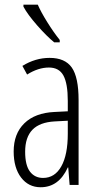

<svg xmlns="http://www.w3.org/2000/svg" viewBox="-20 -786 423 816"><path d="M275.9 0 270 -74.2H268.1Q230 9.8 152.8 9.8Q101.1 9.8 69.6 -31.5Q38.1 -72.8 38.1 -142.1Q38.1 -217.8 83.5 -262Q128.9 -306.2 210.9 -310.1L268.1 -313V-356.9Q268.1 -431.2 249.5 -465.1Q231 -499 188 -499Q142.6 -499 95.2 -469.2L75.2 -505.9Q130.4 -540 190.9 -540Q256.3 -540 285.2 -498.8Q314 -457.5 314 -360.8V0ZM163.1 -29.8Q212.9 -29.8 240.5 -78.9Q268.1 -127.9 268.1 -217.8V-272.9L212.9 -270Q148.9 -266.6 117.9 -234.6Q86.9 -202.6 86.9 -141.1Q86.9 -83.5 107.4 -56.6Q127.9 -29.8 163.1 -29.8ZM210.4 -606Q178.7 -631.8 137.9 -678.2Q97.2 -724.6 79.6 -757.8V-766.1H140.6Q153.8 -735.4 180.9 -691.9Q208 -648.4 233.9 -616.2V-606Z"/></svg>

Font: TypoPRO Open Sans Condensed
Style: Regular
Weight: 300
Width: 3
Foundry: Ascender Corporation
Version: Version 1.10